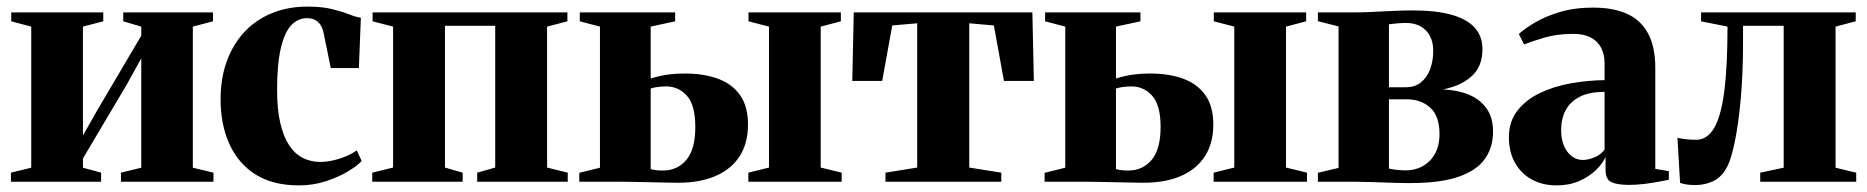

<svg xmlns="http://www.w3.org/2000/svg" viewBox="-20 -550 5650 581"><path d="M13 0V-27.5L74.5 -42.5V-469.5L14 -485.5V-512.5H292.5V-485.5L231 -469.5V-140L275 -217.5L407.5 -442V-469.5L353 -485.5V-512.5H624.5V-485.5L563.5 -469.5V-42.5L626 -27.5V0H346V-27.5L407.5 -42.5V-373.5L363.5 -294L231 -70.5V-42.5L286 -27.5V0Z M885 11Q805.5 11 753 -22.2Q700.5 -55.5 674 -114.5Q647.5 -173.5 647.5 -250Q647.5 -313.5 666.5 -365.2Q685.5 -417 720 -453.8Q754.5 -490.5 803 -510.2Q851.5 -530 910 -530Q954.5 -530 984.8 -522.5Q1015 -515 1035.8 -506.8Q1056.5 -498.5 1072 -496.5L1066 -344H981L959 -451.5Q956 -465.5 949.5 -475.2Q943 -485 932.8 -490Q922.5 -495 909 -495Q881.5 -495 861.2 -473.5Q841 -452 829.8 -404.2Q818.5 -356.5 818.5 -277.5Q818.5 -219.5 828 -178.2Q837.5 -137 854.8 -110.8Q872 -84.5 896.2 -72.2Q920.5 -60 949 -60Q967 -60 987.2 -64.5Q1007.5 -69 1026.8 -77Q1046 -85 1059.5 -95L1074.5 -63Q1061 -48 1032 -30.8Q1003 -13.5 964.8 -1.2Q926.5 11 885 11Z M1106.5 0V-27.5L1169.5 -43V-469.5L1107.5 -485.5V-512.5H1697V-485.5L1635.5 -469.5V-43L1698 -27.5V0H1424V-27.5L1478.5 -43V-472H1326.5V-43L1380 -27.5V0Z M2244.5 0V-27.5L2307 -43V-469.5L2245 -485.5V-512.5H2524.5V-485.5L2463.5 -469.5V-43L2527 -27.5V0ZM1733 0V-27L1795.5 -42.5V-469.5L1734.5 -485.5V-512.5H2023V-485.5L1949 -469.5V-312.5Q1962 -316.5 1977 -320Q1992 -323.5 2011.2 -325.5Q2030.5 -327.5 2053 -327.5Q2109 -327.5 2152 -312Q2195 -296.5 2219.2 -262.5Q2243.5 -228.5 2243.5 -173Q2243.5 -117 2218.5 -77.8Q2193.5 -38.5 2146.2 -17.8Q2099 3 2032 3Q2021.5 3 1999.2 2.5Q1977 2 1950.8 1.5Q1924.5 1 1901.2 0.5Q1878 0 1863.5 0ZM1986.5 -34Q2029.5 -34 2056.8 -66Q2084 -98 2084 -166Q2084 -231.5 2058.8 -260Q2033.5 -288.5 1996 -288.5Q1983.5 -288.5 1970.2 -286.8Q1957 -285 1949 -282V-38.5Q1955.5 -36 1965.8 -35Q1976 -34 1986.5 -34Z M2659.5 0V-27.5L2755.5 -43V-479.5L2680 -473L2649.5 -305H2559L2563.5 -512.5H3104L3108.5 -305H3018L2987.5 -473L2913 -479.5V-43L3010 -27.5V0Z M3652.5 0V-27.5L3715 -43V-469.5L3653 -485.5V-512.5H3932.5V-485.5L3871.5 -469.5V-43L3935 -27.5V0ZM3141 0V-27L3203.5 -42.5V-469.5L3142.5 -485.5V-512.5H3431V-485.5L3357 -469.5V-312.5Q3370 -316.5 3385 -320Q3400 -323.5 3419.2 -325.5Q3438.5 -327.5 3461 -327.5Q3517 -327.5 3560 -312Q3603 -296.5 3627.2 -262.5Q3651.5 -228.5 3651.5 -173Q3651.5 -117 3626.5 -77.8Q3601.5 -38.5 3554.2 -17.8Q3507 3 3440 3Q3429.5 3 3407.2 2.5Q3385 2 3358.8 1.5Q3332.5 1 3309.2 0.5Q3286 0 3271.5 0ZM3394.5 -34Q3437.5 -34 3464.8 -66Q3492 -98 3492 -166Q3492 -231.5 3466.8 -260Q3441.5 -288.5 3404 -288.5Q3391.5 -288.5 3378.2 -286.8Q3365 -285 3357 -282V-38.5Q3363.5 -36 3373.8 -35Q3384 -34 3394.5 -34Z M4247 4Q4220 4 4190.5 3Q4161 2 4132.5 1Q4104 0 4081.5 0H3968V-27L4030.5 -42V-470L3968 -486V-512.5H4080.5Q4103.5 -512.5 4133.8 -514Q4164 -515.5 4195.8 -517Q4227.5 -518.5 4254.5 -518.5Q4326 -518.5 4372.8 -505.2Q4419.5 -492 4442.8 -466Q4466 -440 4466 -401Q4466 -349.5 4434 -320Q4402 -290.5 4347 -279.5Q4391 -277.5 4424.8 -263.5Q4458.5 -249.5 4478.2 -222Q4498 -194.5 4498 -152Q4498 -104 4473.2 -69Q4448.5 -34 4393.2 -15Q4338 4 4247 4ZM4233 -34.5Q4278.5 -34.5 4307.2 -64.2Q4336 -94 4336 -144Q4336 -199 4308 -224.2Q4280 -249.5 4237 -249.5H4183V-40Q4189 -38.5 4196.8 -37.2Q4204.5 -36 4213.8 -35.2Q4223 -34.5 4233 -34.5ZM4183 -286H4234Q4262 -286 4280.2 -301Q4298.5 -316 4307.8 -341Q4317 -366 4317 -396Q4317 -422.5 4307 -441.2Q4297 -460 4278.8 -470.2Q4260.5 -480.5 4235.5 -480.5Q4220 -480.5 4207 -479.2Q4194 -478 4183 -476.5Z M4690.5 11Q4647.5 11 4615 -7Q4582.5 -25 4564.2 -57.8Q4546 -90.5 4546 -135Q4546 -182.5 4572 -215.5Q4598 -248.5 4640.5 -268.8Q4683 -289 4734.2 -298Q4785.5 -307 4835.5 -307.5V-359.5Q4835.5 -385.5 4825.2 -405.2Q4815 -425 4794.2 -436.2Q4773.5 -447.5 4741.5 -447.5Q4691.5 -447.5 4652.8 -436Q4614 -424.5 4592 -415.5L4576 -447Q4592.5 -462.5 4623.8 -481.2Q4655 -500 4699.8 -513.5Q4744.5 -527 4801.5 -527Q4862 -527 4903.5 -508.2Q4945 -489.5 4967 -449Q4989 -408.5 4989 -344.5V-39L5030 -32V-6Q5019.5 -4 4999.8 -0.2Q4980 3.5 4956.5 6.5Q4933 9.5 4909 9.5Q4875 9.5 4856.8 1.5Q4838.5 -6.5 4838.5 -36V-75Q4830 -55.5 4809.5 -35.5Q4789 -15.5 4758.8 -2.2Q4728.5 11 4690.5 11ZM4769.5 -66Q4786 -66 4805.2 -74Q4824.5 -82 4835.5 -97.5V-272Q4789 -272 4760 -257Q4731 -242 4717.5 -216Q4704 -190 4704 -156Q4704 -129.5 4712.5 -109.2Q4721 -89 4735.8 -77.5Q4750.5 -66 4769.5 -66Z M5110.5 10Q5093.5 10 5082.5 8Q5071.5 6 5064 3.5L5056 -133Q5066 -130.5 5081.5 -128.8Q5097 -127 5113 -127Q5145.5 -127 5166.5 -161.8Q5187.5 -196.5 5197.5 -272Q5207.5 -347.5 5207.5 -469.5L5127.5 -485.5V-512.5H5595.5V-485.5L5534.5 -469.5V-42.5L5597 -27.5V0H5306.5V-27.5L5377.5 -42.5V-472H5254.5V-424.5Q5254.5 -323.5 5247.2 -247Q5240 -170.5 5229.5 -120.8Q5219 -71 5208.5 -49.5Q5192 -15.5 5166.2 -2.8Q5140.5 10 5110.5 10Z"/></svg>

Font: Merriweather 120pt ExtraBold
Style: Regular
Weight: 800
Version: Version 2.100